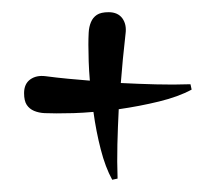

<svg xmlns="http://www.w3.org/2000/svg" viewBox="-20 -438 354 315"><path d="M164.1 -143.1Q152.8 -163.6 145.3 -192.9Q137.7 -222.2 133.3 -254.4Q116.2 -252.9 100.8 -252.4Q85.4 -252 72.8 -252Q62.5 -252 53 -252.4Q43.5 -252.9 35.9 -256.1Q28.3 -259.3 23.9 -265.9Q19.5 -272.5 19.5 -285.2Q19.5 -300.3 29.5 -307.6Q39.6 -314.9 54.7 -313Q73.7 -310.5 91.8 -308.8Q109.9 -307.1 127.4 -305.7Q126 -322.3 125.5 -337.2Q125 -352.1 125 -364.7Q125 -375 125.5 -384.5Q126 -394 129.2 -401.6Q132.3 -409.2 138.9 -413.6Q145.5 -418 158.2 -418Q173.3 -418 180.7 -408Q188 -397.9 186 -382.8Q183.6 -360.8 181.6 -341.1Q179.7 -321.3 178.2 -301.8Q207.5 -300.3 235.8 -299.6Q264.2 -298.8 292.5 -299.8L294.4 -291Q272.9 -279.3 241 -271.5Q209 -263.7 174.8 -258.8Q173.3 -229.5 172.6 -201.2Q171.9 -172.9 172.9 -145Z"/></svg>

Font: Montez
Style: Regular
Weight: 400
Designer: Astigmatic (AOETI)
Foundry: Astigmatic (AOETI)
Version: Version 1.001